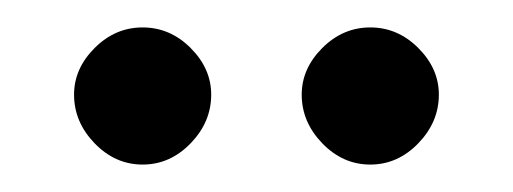

<svg xmlns="http://www.w3.org/2000/svg" viewBox="-20 -692 374 140"><path d="M34 -623Q34 -642 49 -657Q64 -672 84 -672Q104 -672 119 -657Q134 -642 134 -623Q134 -603 119 -587.5Q104 -572 84 -572Q64 -572 49 -587.5Q34 -603 34 -623ZM200 -623Q200 -642 215 -657Q230 -672 250 -672Q270 -672 285 -657Q300 -642 300 -623Q300 -603 285 -587.5Q270 -572 250 -572Q230 -572 215 -587.5Q200 -603 200 -623Z"/></svg>

Font: Mukta Mahee
Style: Regular
Weight: 400
Designer: Shuchita Grover, Noopur Datye, Girish Dalvi, Yashodeep Gholap
Foundry: Ek Type
Version: Version 2.538;PS 1.000;hotconv 16.6.51;makeotf.lib2.5.65220;